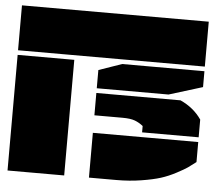

<svg xmlns="http://www.w3.org/2000/svg" viewBox="-51 -756 913 811"><g transform="rotate(5 406.0 -350.0)"><path d="M9.8 -509.8V-700.2H801.8V-509.8ZM9.8 0V-490.2H250V0ZM355 0V-189.9H801.8V-105Q780.8 -88.9 768.1 -79.8Q755.4 -70.8 722.7 -53.5Q689.9 -36.1 658.4 -26.1Q627 -16.1 576.9 -8.1Q526.9 0 471.2 0ZM355 -264.2V-358.9H711.9Q769 -333 801.8 -285.2V-210H562V-236.8Q545.9 -250 527.1 -257.1Q508.3 -264.2 474.1 -264.2ZM355 -378.9V-456.1L453.1 -490.2H801.8V-422.9L659.2 -378.9Z"/></g></svg>

Font: Nastup Basic
Style: Regular
Weight: 400
Designer: Maksym Kobuzan
Foundry: Zakznak
Version: Version 1.020;FEAKit 1.0